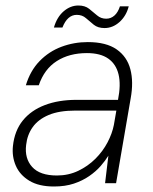

<svg xmlns="http://www.w3.org/2000/svg" viewBox="-20 -666 557 698"><path d="M176 12Q121 12 86.5 -9Q52 -30 37.5 -63.5Q23 -97 27 -135Q33 -191 63 -228Q93 -265 143 -284Q193 -303 258 -303H409Q420 -358 411 -395.5Q402 -433 373.5 -453Q345 -473 296 -473Q232 -473 186.5 -444Q141 -415 121 -356H74Q90 -409 124 -444Q158 -479 203.5 -496Q249 -513 299 -513Q366 -513 404 -486.5Q442 -460 454 -414Q466 -368 455 -308L402 0H362L374 -100Q363 -82 346 -62.5Q329 -43 304.5 -26Q280 -9 248.5 1.5Q217 12 176 12ZM187 -28Q229 -28 264.5 -45Q300 -62 327 -89Q354 -116 371 -148.5Q388 -181 394 -212L403 -264H254Q195 -264 157 -248Q119 -232 99 -204Q79 -176 75 -139Q69 -90 97 -59Q125 -28 187 -28ZM176 -566Q187 -604 211.5 -625Q236 -646 265 -646Q289 -646 304 -634Q319 -622 333 -610Q347 -598 366 -598Q383 -598 396 -609.5Q409 -621 416 -643H448Q439 -608 414.5 -586Q390 -564 360 -564Q336 -564 321 -576Q306 -588 292.5 -600Q279 -612 259 -612Q242 -612 229 -600.5Q216 -589 207 -566Z"/></svg>

Font: DM Sans 17pt ExtraLight
Style: Italic
Weight: 250
Italic angle: -10°
Version: Version 4.004;gftools[0.9.30]